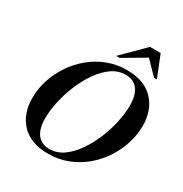

<svg xmlns="http://www.w3.org/2000/svg" viewBox="-212 -1095 1207 1267"><g transform="rotate(30 392.0 -461.5)"><path d="M783.5 -458Q783.5 -390 762 -322.5Q740.5 -255 700.8 -194.8Q661 -134.5 605.2 -88Q549.5 -41.5 481 -14.8Q412.5 12 333.5 12Q201 12 130.5 -61.5Q60 -135 60 -257Q60 -325 81.5 -392.5Q103 -460 143 -520.2Q183 -580.5 238.5 -627Q294 -673.5 362.8 -700.2Q431.5 -727 510 -727Q642.5 -727 713 -653.5Q783.5 -580 783.5 -458ZM200.5 -184.5Q200.5 -101 233 -60Q265.5 -19 325 -19Q381.5 -19 430 -53.2Q478.5 -87.5 517.8 -144Q557 -200.5 585 -268.2Q613 -336 628 -404.8Q643 -473.5 643 -530.5Q643 -614 610.5 -655Q578 -696 518.5 -696Q462 -696 413.5 -661.8Q365 -627.5 325.8 -571Q286.5 -514.5 258.5 -446.8Q230.5 -379 215.5 -310.2Q200.5 -241.5 200.5 -184.5ZM400.5 -772 564 -935H645.5L710.5 -772H689L593.5 -870L427 -772Z"/></g></svg>

Font: Newsreader Display SemiBold
Style: Italic
Weight: 600
Italic angle: -17°
Designer: Hugues Gentile
Foundry: Production Type
Version: Version 1.001